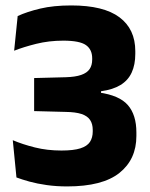

<svg xmlns="http://www.w3.org/2000/svg" viewBox="-20 -672 552 706"><path d="M227 13.5Q187 13.5 151.8 8.5Q116.5 3.5 88.5 -4.2Q60.5 -12 40.5 -19.5L27 -156.5Q63.5 -141 108.5 -129.8Q153.5 -118.5 206 -118.5Q250.5 -118.5 275.5 -126.5Q300.5 -134.5 310.8 -150.2Q321 -166 321 -188.5V-194Q321 -216.5 311.2 -231Q301.5 -245.5 279.8 -252.8Q258 -260 221 -260.5L105.5 -263.5V-385L221 -388Q257 -389 278.5 -396.5Q300 -404 309.5 -418Q319 -432 319 -453V-457.5Q319 -490 296 -506.2Q273 -522.5 212.5 -522.5Q160 -522.5 113 -510.8Q66 -499 32 -485.5L45 -613Q79.5 -629 128.2 -640.5Q177 -652 242 -652Q361 -652 419.2 -608.5Q477.5 -565 477.5 -484V-474Q477.5 -434 464.2 -405.2Q451 -376.5 423.2 -359.5Q395.5 -342.5 351.5 -336.5V-315L343 -332Q419 -321.5 450.2 -285.5Q481.5 -249.5 481.5 -185V-172Q481.5 -86 419.2 -36.2Q357 13.5 227 13.5Z"/></svg>

Font: Anek Telugu Medium
Style: Bold
Weight: 700
Version: Version 1.003